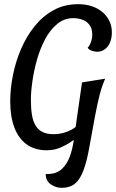

<svg xmlns="http://www.w3.org/2000/svg" viewBox="-20 -700 556 920"><path d="M204 20Q147 20 108 -8Q69 -36 49 -88.5Q29 -141 29 -214Q29 -275 42 -340Q55 -405 81 -465.5Q107 -526 146 -574.5Q185 -623 237 -651.5Q289 -680 355 -680Q391 -680 420.5 -670Q450 -660 471.5 -641.5Q493 -623 504.5 -598.5Q516 -574 516 -545Q516 -516 506.5 -495Q497 -474 481 -463Q465 -452 445 -452Q435 -452 421 -456.5Q407 -461 400 -471Q410 -482 416 -499Q422 -516 422 -535Q422 -562 410 -579Q398 -596 377.5 -604.5Q357 -613 331 -613Q288 -613 254.5 -585.5Q221 -558 197 -513.5Q173 -469 158 -416.5Q143 -364 135.5 -312.5Q128 -261 128 -221Q128 -181 133 -150Q138 -119 150.5 -98.5Q163 -78 184 -67.5Q205 -57 238 -57Q260 -57 281.5 -62.5Q303 -68 321.5 -78Q340 -88 351 -99L352 -43Q340 -34 318 -19Q296 -4 267.5 8Q239 20 204 20ZM275 200Q247 200 223 183Q199 166 199 134Q201 134 203 134Q205 134 206 134Q250 134 275.5 110.5Q301 87 314 51.5Q327 16 332.5 -23Q338 -62 343 -95L373 -305L484 -323Q469 -289 458 -247.5Q447 -206 436 -147Q425 -88 409 0Q399 58 386.5 97Q374 136 358.5 158.5Q343 181 322.5 190.5Q302 200 275 200Z"/></svg>

Font: Sansita Swashed Light Light
Style: Regular
Weight: 300
Version: Version 1.003